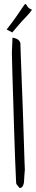

<svg xmlns="http://www.w3.org/2000/svg" viewBox="-20 -949 182 970"><path d="M43 -758.8Q56.6 -756.8 66.9 -751.5Q77.1 -746.1 83 -732.4Q83 -713.9 84.5 -681.2Q85.9 -648.4 87.4 -605.5Q88.9 -562.5 90.8 -512.7Q92.8 -462.9 94.7 -412.1Q96.7 -361.3 98.1 -311.5Q99.6 -261.7 101.1 -218.8Q102.5 -175.8 103.5 -142.6Q104.5 -109.4 105.5 -91.8Q105.5 -89.8 105 -85Q104.5 -80.1 104 -73.2Q103.5 -66.4 103 -60.1Q102.5 -53.7 102.5 -50.8Q101.6 -44.9 101.6 -36.6Q101.6 -28.3 99.6 -20.5Q97.7 -12.7 93.3 -6.3Q88.9 0 79.1 1L62.5 -19.5Q61.5 -20.5 60.1 -56.2Q58.6 -91.8 56.2 -148.9Q53.7 -206.1 51.8 -277.8Q49.8 -349.6 47.4 -422.9Q44.9 -496.1 43 -563.5Q41 -630.9 40 -679.7Q40 -683.6 40.5 -695.3Q41 -707 41.5 -719.2Q42 -731.4 42.5 -742.7Q43 -753.9 43 -758.8ZM141.6 -899.4Q128.9 -881.8 116.2 -868.7Q103.5 -855.5 91.3 -842.3Q79.1 -829.1 67.4 -814.9Q55.7 -800.8 42 -785.2L13.7 -799.8Q47.9 -843.8 66.4 -871.1Q85 -898.4 94.2 -912.1Q103.5 -925.8 106.4 -928.2Q109.4 -930.7 111.8 -926.8Q114.3 -922.9 120.1 -914.6Q126 -906.2 141.6 -899.4Z"/></svg>

Font: Annie Use Your Telescope
Style: Regular
Weight: 400
Version: Version 1.003 2001